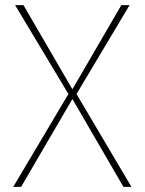

<svg xmlns="http://www.w3.org/2000/svg" viewBox="-20 -731 566 751"><path d="M71.8 -710.9 263.2 -381.8 454.6 -710.9H486.8L279.3 -363.3L494.1 0H462.9L263.2 -343.8L62.5 0H31.7L247.6 -363.3L39.1 -710.9Z"/></svg>

Font: Roboto Condensed Thin
Style: Regular
Weight: 250
Width: 3
Designer: Christian Robertson
Foundry: Google
Version: Version 3.009; 2024